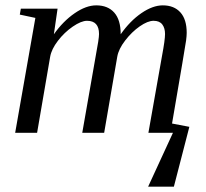

<svg xmlns="http://www.w3.org/2000/svg" viewBox="-20 -491 762 710"><path d="M680.2 -22 623 199.2H527.8L619.6 0H528.8L579.1 -284.2Q590.3 -343.3 590.3 -365.2Q590.3 -387.2 580.1 -400.6Q569.8 -414.1 547.9 -414.1Q526.4 -414.1 496.8 -393.6Q467.3 -373 442.9 -341.3Q418.5 -309.6 413.6 -281.2L365.2 0H284.2L334 -284.2Q346.2 -348.1 346.2 -365.2Q346.2 -414.1 301.8 -414.1Q280.3 -414.1 249 -392.6Q217.8 -371.1 194.1 -340.1Q170.4 -309.1 165.5 -281.2L117.2 0H36.1L110.8 -424.8L53.2 -437L57.1 -459H192.9L179.2 -364.3Q213.4 -412.6 255.9 -441.9Q298.3 -471.2 335.9 -471.2Q378.9 -471.2 402.6 -444.3Q426.3 -417.5 426.3 -364.3Q460.9 -413.6 502.9 -442.4Q544.9 -471.2 582 -471.2Q623.5 -471.2 647 -445.3Q670.4 -419.4 670.4 -369.6Q670.4 -358.9 668.2 -341.6Q666 -324.2 616.2 -34.2Z"/></svg>

Font: Liberation Serif
Style: Italic
Weight: 400
Italic angle: -16.333°
Designer: Steve Matteson
Foundry: Ascender Corporation
Version: Version 2.1.5